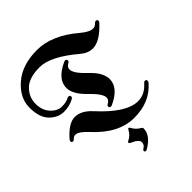

<svg xmlns="http://www.w3.org/2000/svg" viewBox="-283 -856 1216 1216"><g transform="rotate(-45 324.5 -248.0)"><path d="M0 0ZM268.6 97.7Q302.2 81.5 318.8 48.8Q322.8 41 327.1 41Q331.5 41 335.9 48.3Q353 81.5 384.8 98.6Q393.1 103 393.1 111.3Q393.1 171.4 314.9 217.8Q307.1 222.2 302.2 222.2Q292.5 222.2 292.5 211.9Q292.5 205.1 303.7 198.7Q323.7 187 323.7 164.6Q323.7 140.1 268.6 116.2Q260.7 112.8 260.7 106.9Q260.7 101.1 268.6 97.7ZM535.2 -602.5Q582.5 -562.5 614.3 -562.5Q632.8 -562.5 645 -576.7Q652.8 -585.4 660.2 -585.4Q673.3 -585.4 673.3 -573.2Q673.3 -566.9 667 -560.1Q587.4 -474.1 524.4 -474.1Q481.9 -474.1 443.8 -506.3Q298.8 -629.4 200.7 -629.4Q105.5 -629.4 62.3 -585.9Q19 -542.5 19 -483.6Q19 -424.8 52.5 -388.7Q85.9 -352.5 125.2 -352.5Q164.6 -352.5 186.5 -365.2Q192.4 -368.7 198.7 -368.7Q211.9 -368.7 211.9 -355.5Q211.9 -347.7 202.1 -342.3Q163.1 -319.8 111.1 -319.8Q59.1 -319.8 16.8 -362.3Q-25.4 -404.8 -25.4 -492.9Q-25.4 -581.1 54.2 -649.7Q133.8 -718.3 266.4 -718.3Q398.9 -718.3 535.2 -602.5ZM6.8 -158.7Q6.8 -165.5 14.2 -173.8Q80.1 -249 136.2 -249Q192.4 -249 245.6 -190.9Q386.7 -35.6 490.7 -35.6Q550.8 -35.6 597.2 -88.4Q605 -97.2 611.8 -97.2Q624.5 -97.2 624.5 -84Q624.5 -77.6 618.7 -70.8Q539.1 22 399.4 22Q259.8 22 136.2 -113.8Q87.9 -167 58.1 -167Q44.4 -167 35.6 -157Q26.9 -147 19.5 -147Q6.8 -147 6.8 -158.7ZM228 -417Q228 -493.2 334.5 -542.5Q340.8 -545.4 345.7 -545.4Q358.4 -545.4 358.4 -531.7Q358.4 -523.9 347.2 -518.1Q324.7 -505.9 324.7 -484.9Q324.7 -449.2 393.6 -385Q462.4 -320.8 462.4 -261.7Q462.4 -185.5 356 -136.2Q349.6 -133.3 344.7 -133.3Q332 -133.3 332 -147Q332 -154.8 343.3 -160.6Q365.7 -172.9 365.7 -193.8Q365.7 -228 296.9 -293.7Q228 -359.4 228 -417Z"/></g></svg>

Font: UnifrakturMaguntia
Style: Book
Weight: 400
Designer: j. 'mach' wust, Gerrit Ansmann, Georg Duffner, based on a font by Peter Wiegel, original typeface by Carl Albert Fahrenw
Version: Version 2017-03-19